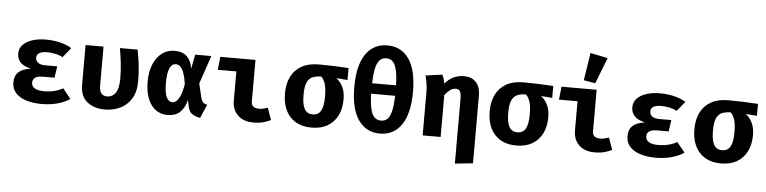

<svg xmlns="http://www.w3.org/2000/svg" viewBox="-57 -1184 6882 1725"><g transform="rotate(5 3384.5 -321.0)"><path d="M429.7 -228.2H328.7Q276.9 -228.2 255.1 -212.1Q233.3 -195.9 233.3 -166.2Q233.3 -134.4 261.5 -116.4Q289.7 -98.5 346.2 -98.5Q443.6 -98.5 515.9 -140L588.7 -49.7Q540.5 -18.5 476.7 -0.5Q412.8 17.4 332.8 17.4Q254.9 17.4 194.4 -1.8Q133.8 -21 99.5 -59Q65.1 -96.9 65.1 -152.8Q65.1 -213.8 100 -246.7Q134.9 -279.5 210.8 -290.3Q144.6 -305.1 115.1 -337.2Q85.6 -369.2 85.6 -415.4Q85.6 -462.6 116.9 -495.4Q148.2 -528.2 202.1 -545.4Q255.9 -562.6 323.1 -562.6Q387.2 -562.6 447.2 -549Q507.2 -535.4 556.4 -505.6L485.1 -417.9Q455.9 -434.4 419.2 -442.3Q382.6 -450.3 344.1 -450.3Q299 -450.3 274.4 -435.9Q249.7 -421.5 249.7 -392.8Q249.7 -366.2 270.8 -349Q291.8 -331.8 335.9 -331.8H445.1Z M1151.3 -544.6Q1163.6 -483.6 1172.3 -414.4Q1181 -345.1 1181 -262.6Q1181 -165.6 1142.6 -103.8Q1104.1 -42.1 1041.3 -12.3Q978.5 17.4 904.6 17.4Q806.7 17.4 744.4 -33.1Q682.1 -83.6 682.1 -184.1V-544.6H844.1V-194.4Q844.1 -144.1 862.6 -122.8Q881 -101.5 915.9 -101.5Q961 -101.5 990 -141Q1019 -180.5 1019 -271.8Q1019 -339 1011.3 -409.7Q1003.6 -480.5 991.3 -544.6Z M1483.1 -562.6Q1557.9 -562.6 1597.4 -523.1Q1636.9 -483.6 1645.6 -414.4L1670.3 -544.6H1816.4L1729.7 -290.3L1757.4 -171.8Q1766.2 -135.4 1780.3 -122.3Q1794.4 -109.2 1816.9 -104.6L1764.1 17.4Q1720 9.7 1691.5 -9Q1663.1 -27.7 1652.8 -79L1641.5 -133.3Q1604.1 17.4 1472.3 17.4Q1376.4 17.4 1321.3 -58.2Q1266.2 -133.8 1266.2 -269.7Q1266.2 -354.4 1293.1 -420.5Q1320 -486.7 1368.7 -524.6Q1417.4 -562.6 1483.1 -562.6ZM1505.6 -444.1Q1469.7 -444.1 1450.3 -401.8Q1430.8 -359.5 1430.8 -269.7Q1430.8 -177.9 1450.5 -139.2Q1470.3 -100.5 1501.5 -100.5Q1520 -100.5 1538.2 -114.9Q1556.4 -129.2 1572.8 -166.7Q1589.2 -204.1 1601 -272.8Q1586.7 -366.7 1562.8 -405.4Q1539 -444.1 1505.6 -444.1Z M2052.3 -426.7H1884.6L1897.9 -544.6H2214.4V-170.3Q2214.4 -137.9 2233.3 -124.1Q2252.3 -110.3 2284.6 -110.3Q2305.6 -110.3 2325.1 -115.1Q2344.6 -120 2362.1 -126.7L2400.5 -18.5Q2373.3 -4.1 2334.4 6.7Q2295.4 17.4 2243.6 17.4Q2154.9 17.4 2103.6 -31.8Q2052.3 -81 2052.3 -164.6Z M2786.7 -553.8Q2848.2 -553.8 2921.3 -551.3Q2994.4 -548.7 3053.8 -544.6V-436.9L2952.3 -445.1Q2990.8 -415.9 3012.3 -370Q3033.8 -324.1 3033.8 -261Q3033.8 -175.9 3002.3 -113.3Q2970.8 -50.8 2911.5 -16.7Q2852.3 17.4 2769.2 17.4Q2645.1 17.4 2574.9 -58.2Q2504.6 -133.8 2504.6 -269.7Q2504.6 -355.4 2536.2 -419.2Q2567.7 -483.1 2630.3 -518.5Q2692.8 -553.8 2786.7 -553.8ZM2671.8 -269.7Q2671.8 -181 2695.6 -141.3Q2719.5 -101.5 2769.2 -101.5Q2817.9 -101.5 2841.8 -141.3Q2865.6 -181 2865.6 -269.7Q2865.6 -349.2 2851.5 -388.7Q2837.4 -428.2 2815.9 -447.2Q2767.7 -446.7 2735.6 -432.1Q2703.6 -417.4 2687.7 -379.2Q2671.8 -341 2671.8 -269.7Z M3384.6 -777.9Q3510.3 -777.9 3579.7 -677.7Q3649.2 -577.4 3649.2 -382.6Q3649.2 -186.7 3579.5 -84.6Q3509.7 17.4 3384.6 17.4Q3259.5 17.4 3189.7 -83.8Q3120 -185.1 3120 -381.5Q3120 -574.9 3189.7 -676.4Q3259.5 -777.9 3384.6 -777.9ZM3384.6 -661.5Q3351.8 -661.5 3328.5 -640.8Q3305.1 -620 3292.1 -569Q3279 -517.9 3276.9 -427.2H3492.3Q3489.7 -517.9 3476.9 -569Q3464.1 -620 3441.3 -640.8Q3418.5 -661.5 3384.6 -661.5ZM3492.3 -332.8H3275.9Q3278.5 -242.6 3291.5 -191.5Q3304.6 -140.5 3328.2 -120Q3351.8 -99.5 3384.6 -99.5Q3417.9 -99.5 3441 -120Q3464.1 -140.5 3476.9 -191.5Q3489.7 -242.6 3492.3 -332.8Z M4092.3 -562.6Q4164.6 -562.6 4203.3 -520Q4242.1 -477.4 4242.1 -400V210.3L4080 227.2V-353.3Q4080 -403.6 4069.2 -423.3Q4058.5 -443.1 4027.7 -443.1Q4001.5 -443.1 3978.2 -425.4Q3954.9 -407.7 3931.8 -376.9V0H3769.7V-391.8Q3769.7 -432.3 3762.8 -472.3Q3755.9 -512.3 3748.2 -538.5L3897.9 -559Q3914.4 -531.3 3921.5 -480.5Q3994.4 -562.6 4092.3 -562.6Z M4632.8 -553.8Q4694.4 -553.8 4767.4 -551.3Q4840.5 -548.7 4900 -544.6V-436.9L4798.5 -445.1Q4836.9 -415.9 4858.5 -370Q4880 -324.1 4880 -261Q4880 -175.9 4848.5 -113.3Q4816.9 -50.8 4757.7 -16.7Q4698.5 17.4 4615.4 17.4Q4491.3 17.4 4421 -58.2Q4350.8 -133.8 4350.8 -269.7Q4350.8 -355.4 4382.3 -419.2Q4413.8 -483.1 4476.4 -518.5Q4539 -553.8 4632.8 -553.8ZM4517.9 -269.7Q4517.9 -181 4541.8 -141.3Q4565.6 -101.5 4615.4 -101.5Q4664.1 -101.5 4687.9 -141.3Q4711.8 -181 4711.8 -269.7Q4711.8 -349.2 4697.7 -388.7Q4683.6 -428.2 4662.1 -447.2Q4613.8 -446.7 4581.8 -432.1Q4549.7 -417.4 4533.8 -379.2Q4517.9 -341 4517.9 -269.7Z M5129.2 -426.7H4961.5L4974.9 -544.6H5291.3V-170.3Q5291.3 -137.9 5310.3 -124.1Q5329.2 -110.3 5361.5 -110.3Q5382.6 -110.3 5402.1 -115.1Q5421.5 -120 5439 -126.7L5477.4 -18.5Q5450.3 -4.1 5411.3 6.7Q5372.3 17.4 5320.5 17.4Q5231.8 17.4 5180.5 -31.8Q5129.2 -81 5129.2 -164.6ZM5207.7 -868.7 5364.6 -836.4 5273.8 -602.1 5168.7 -619.5Z M5968.2 -228.2H5867.2Q5815.4 -228.2 5793.6 -212.1Q5771.8 -195.9 5771.8 -166.2Q5771.8 -134.4 5800 -116.4Q5828.2 -98.5 5884.6 -98.5Q5982.1 -98.5 6054.4 -140L6127.2 -49.7Q6079 -18.5 6015.1 -0.5Q5951.3 17.4 5871.3 17.4Q5793.3 17.4 5732.8 -1.8Q5672.3 -21 5637.9 -59Q5603.6 -96.9 5603.6 -152.8Q5603.6 -213.8 5638.5 -246.7Q5673.3 -279.5 5749.2 -290.3Q5683.1 -305.1 5653.6 -337.2Q5624.1 -369.2 5624.1 -415.4Q5624.1 -462.6 5655.4 -495.4Q5686.7 -528.2 5740.5 -545.4Q5794.4 -562.6 5861.5 -562.6Q5925.6 -562.6 5985.6 -549Q6045.6 -535.4 6094.9 -505.6L6023.6 -417.9Q5994.4 -434.4 5957.7 -442.3Q5921 -450.3 5882.6 -450.3Q5837.4 -450.3 5812.8 -435.9Q5788.2 -421.5 5788.2 -392.8Q5788.2 -366.2 5809.2 -349Q5830.3 -331.8 5874.4 -331.8H5983.6Z M6479 -553.8Q6540.5 -553.8 6613.6 -551.3Q6686.7 -548.7 6746.2 -544.6V-436.9L6644.6 -445.1Q6683.1 -415.9 6704.6 -370Q6726.2 -324.1 6726.2 -261Q6726.2 -175.9 6694.6 -113.3Q6663.1 -50.8 6603.8 -16.7Q6544.6 17.4 6461.5 17.4Q6337.4 17.4 6267.2 -58.2Q6196.9 -133.8 6196.9 -269.7Q6196.9 -355.4 6228.5 -419.2Q6260 -483.1 6322.6 -518.5Q6385.1 -553.8 6479 -553.8ZM6364.1 -269.7Q6364.1 -181 6387.9 -141.3Q6411.8 -101.5 6461.5 -101.5Q6510.3 -101.5 6534.1 -141.3Q6557.9 -181 6557.9 -269.7Q6557.9 -349.2 6543.8 -388.7Q6529.7 -428.2 6508.2 -447.2Q6460 -446.7 6427.9 -432.1Q6395.9 -417.4 6380 -379.2Q6364.1 -341 6364.1 -269.7Z"/></g></svg>

Font: Fira Code
Style: Bold
Weight: 700
Monospace: yes
Designer: Carrois Corporate, Edenspiekermann AG, Nikita Prokopov
Foundry: Carrois Corporate, Edenspiekermann AG, Nikita Prokopov
Version: Version 6.000; ttfautohint (v1.8.2) -l 8 -r 50 -G 200 -x 14 